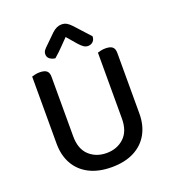

<svg xmlns="http://www.w3.org/2000/svg" viewBox="-149 -933 950 1059"><g transform="rotate(-20 326.0 -403.5)"><path d="M326 14Q249 14 194.5 -14Q140 -42 111.5 -93Q83 -144 83 -212V-290H183V-219Q183 -145 223.5 -107Q264 -69 326 -69Q387 -69 428 -107Q469 -145 469 -219V-290H569V-212Q569 -144 540.5 -93Q512 -42 457.5 -14Q403 14 326 14ZM183 -252H83V-606Q89 -608 102 -611Q115 -614 129 -614Q157 -614 170 -603.5Q183 -593 183 -568ZM569 -252H469V-606Q475 -608 488 -611Q501 -614 515 -614Q543 -614 556 -603.5Q569 -593 569 -568ZM331 -748Q313 -730 289.5 -705.5Q266 -681 238 -657Q219 -659 206 -669Q193 -679 193 -696Q193 -710 201 -720Q209 -730 223 -743L276 -795Q304 -821 332 -821Q350 -821 363 -813.5Q376 -806 390 -791L472 -701Q472 -682 460.5 -670.5Q449 -659 431 -659Q418 -659 406.5 -666.5Q395 -674 379 -692Z"/></g></svg>

Font: Baloo Tamma 2 Medium
Style: Regular
Weight: 500
Designer: Divya Kowshik, Shuchita Grover and Ek Type
Foundry: Ek Type
Version: Version 1.700